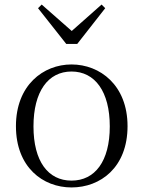

<svg xmlns="http://www.w3.org/2000/svg" viewBox="-20 -809 630 843"><path d="M294 14C421 14 540 -74 540 -255C540 -435 419 -526 294 -526C170 -526 50 -435 50 -255C50 -75 168 14 294 14ZM294 -16C191 -16 127 -101 127 -254C127 -407 191 -495 294 -495C397 -495 462 -407 462 -254C462 -101 397 -16 294 -16ZM163 -789 147 -773 271 -616H319L442 -773L426 -789L295 -673Z"/></svg>

Font: Source Han Serif CN Light
Style: Regular
Weight: 300
Designer: Ryoko NISHIZUKA 西塚涼子 (kana & ideographs); Frank Grießhammer (Latin, Greek & Cyrillic); Wenlong ZHANG 张文龙 (bopomofo); San
Foundry: Adobe
Version: Version 2.003;hotconv 1.1.1;makeotfexe 2.6.0